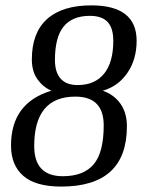

<svg xmlns="http://www.w3.org/2000/svg" viewBox="-20 -685 540 715"><path d="M488.8 -533.2Q488.8 -463.9 454.6 -413.8Q420.4 -363.8 362.8 -347.2Q404.8 -332.5 428.7 -298.6Q452.6 -264.6 452.6 -214.8Q452.6 9.8 208 9.8Q112.8 9.8 66.9 -30Q21 -69.8 21 -143.1Q21 -302.2 171.4 -347.2Q140.1 -360.8 119.4 -389.9Q98.6 -418.9 98.6 -463.4Q98.6 -563.5 155.5 -614.3Q212.4 -665 319.8 -665Q488.8 -665 488.8 -533.2ZM213.9 -28.8Q291 -28.8 328.6 -72.8Q366.2 -116.7 366.2 -218.3Q366.2 -325.2 260.7 -325.2Q107.4 -325.2 107.4 -141.1Q107.4 -28.8 213.9 -28.8ZM269 -368.2Q333 -368.2 367.4 -410.4Q401.9 -452.6 401.9 -533.2Q401.9 -580.6 380.6 -603.3Q359.4 -626 314.5 -626Q249.5 -626 217 -586.2Q184.6 -546.4 184.6 -461.4Q184.6 -416 205.8 -392.1Q227.1 -368.2 269 -368.2Z"/></svg>

Font: Tinos
Style: Italic
Weight: 400
Italic angle: -16.333°
Designer: Steve Matteson
Foundry: Monotype Imaging Inc.
Version: Version 1.32